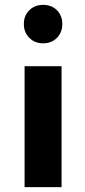

<svg xmlns="http://www.w3.org/2000/svg" viewBox="-20 -751 349 789"><path d="M233 -479V18H81V-479ZM236 -652Q236 -618 214 -595.5Q192 -573 157 -573Q123 -573 100.5 -595.5Q78 -618 78 -652Q78 -687 100.5 -709Q123 -731 157 -731Q192 -731 214 -709Q236 -687 236 -652Z"/></svg>

Font: SUITE Heavy
Style: Regular
Weight: 900
Designer: Sun
Foundry: Sun
Version: Version 2.040